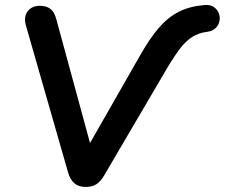

<svg xmlns="http://www.w3.org/2000/svg" viewBox="-20 -733 891 761"><path d="M320 8Q292 8 275 -6.5Q258 -21 250 -49L83 -631Q73 -666 89.5 -688Q106 -710 138 -710Q163 -710 179.5 -698Q196 -686 204 -654L351 -114H307L535 -513Q573 -580 609 -622Q645 -664 688 -686Q731 -708 790 -713Q813 -715 827 -705.5Q841 -696 847 -681Q853 -666 850 -650Q847 -634 835 -622Q823 -610 802 -607Q768 -603 742.5 -587Q717 -571 694 -541Q671 -511 643 -464L393 -38Q379 -14 362.5 -3Q346 8 320 8Z"/></svg>

Font: Nunito Variable Extra Light
Style: Italic
Weight: 200
Italic angle: -9°
Designer: Vernon Adams
Foundry: Vernon Adams
Version: Version 3.602